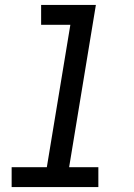

<svg xmlns="http://www.w3.org/2000/svg" viewBox="-20 -755 540 775"><path d="M377 0H27V-80H169L264 -655H146V-735H367L259 -80H377Z"/></svg>

Font: Iosevka Term Curly Md Obl
Style: Regular
Weight: 500
Italic angle: -9°
Designer: Belleve Invis
Foundry: Belleve Invis
Version: Version 32.3.0